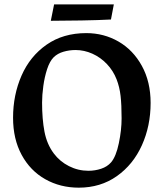

<svg xmlns="http://www.w3.org/2000/svg" viewBox="-20 -845 751 882"><path d="M376.5 -692.9Q457 -692.9 524.4 -654.1Q591.8 -615.2 631.8 -542.2Q671.9 -469.2 671.9 -372.1Q671.9 -266.6 631.8 -177.7Q591.8 -88.9 516.8 -35.9Q441.9 17.1 341.8 17.1Q256.8 17.1 188 -21.7Q119.1 -60.5 79.6 -133.3Q40 -206.1 40 -304.2Q40 -408.7 78.9 -497.6Q117.7 -586.4 193.8 -639.6Q270 -692.9 376.5 -692.9ZM386.2 -60.5Q416.5 -60.5 444.6 -69.8Q472.7 -79.1 490.2 -99.1Q513.2 -126 525.9 -187Q538.6 -248 538.6 -301.3Q538.6 -363.8 533.9 -404.5Q529.3 -445.3 515.6 -480.5Q500 -520.5 470.9 -551Q441.9 -581.5 404.3 -598.4Q366.7 -615.2 327.1 -615.2Q298.8 -615.2 271.7 -607.4Q244.6 -599.6 226.6 -582Q208.5 -564 196.5 -527.6Q184.6 -491.2 179 -449.7Q173.3 -408.2 173.3 -374Q173.3 -297.9 184.3 -240.2Q195.3 -182.6 227.1 -140.1Q254.9 -103 296.9 -81.8Q338.9 -60.5 386.2 -60.5ZM228.5 -824.7H502.9L489.7 -755.4Q435.5 -752.4 354.5 -751Q273.4 -749.5 213.4 -749.5Z"/></svg>

Font: Vesper Libre Medium
Style: Regular
Weight: 500
Designer: Robert Keller & Kimya Gandhi
Foundry: Mota Italic
Version: Version 1.058